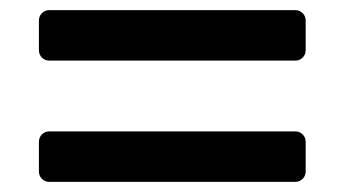

<svg xmlns="http://www.w3.org/2000/svg" viewBox="-20 -499 684 380"><path d="M57 -400V-458Q57 -467 63 -473Q69 -479 78 -479H564Q573 -479 579 -473Q585 -467 585 -458V-400Q585 -391 579 -385Q573 -379 564 -379H78Q69 -379 63 -385Q57 -391 57 -400ZM57 -160V-218Q57 -227 63 -233Q69 -239 78 -239H564Q573 -239 579 -233Q585 -227 585 -218V-160Q585 -151 579 -145Q573 -139 564 -139H78Q69 -139 63 -145Q57 -151 57 -160Z"/></svg>

Font: Miriam Libre
Style: Bold
Weight: 700
Designer: Michal Sahar
Foundry: Hagilda
Version: Version 1.001